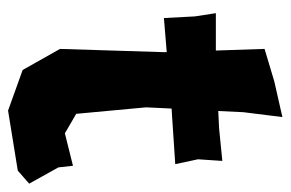

<svg xmlns="http://www.w3.org/2000/svg" viewBox="-139 -546 700 462"><g transform="rotate(90 211.0 -315.0)"><path d="M261.7 -644.5 175.8 -625 97.7 -601.6 101.6 -484.4H11.7L19.5 -433.6L23.4 -359.4L105.5 -366.2V-359.4L97.7 -109.4L148.4 -19.5L246.1 15.6L390.6 -7.8L421.9 -35.2L382.8 -105.5L378.9 -140.6L300.8 -121.1L253.9 -148.4L238.3 -316.4L241.2 -377.9L257.8 -378.9L375 -386.7L363.3 -441.4L367.2 -500L289.1 -492.2L247.1 -490.2L250 -550.8Z"/></g></svg>

Font: MaokenAssortedSans-Lite
Style: Lite
Weight: 400
Version: Version 1.400